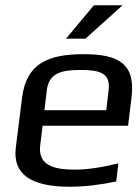

<svg xmlns="http://www.w3.org/2000/svg" viewBox="-20 -700 522 730"><path d="M298 -494C162 -494 80 -458 64 -329L40 -138C28 -39 96 10 244 10C301 10 360 3 422 -10L430 -79C366 -63 310 -55 264 -55C182 -55 123 -73 133 -149L142 -222H467L480 -329C496 -458 431 -494 298 -494ZM286 -434C359 -434 401 -423 393 -357L384 -281H149L158 -357C166 -423 215 -434 286 -434ZM446 -680H337L231 -553H305Z"/></svg>

Font: Gamestation Display
Style: Italic
Weight: 400
Designer: Jonas Hecksher
Foundry: Jonas Hecksher, Playtypeª, e-types AS
Version: Version 1.003